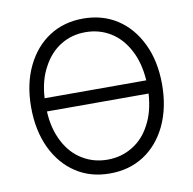

<svg xmlns="http://www.w3.org/2000/svg" viewBox="-83 -822 922 917"><g transform="rotate(-10 378.5 -363.5)"><path d="M655 -165Q614 -80 543 -34Q472 12 378 12Q284 12 214 -34Q143 -80 102 -165Q61 -252 61 -364Q61 -477 102 -562Q143 -647 214 -693Q285 -739 378 -739Q472 -739 543 -693Q614 -647 655 -562Q696 -477 696 -364Q696 -252 655 -165ZM170 -183Q202 -121 257 -88Q311 -55 378 -55Q445 -55 499 -88Q554 -121 586 -183Q619 -243 625 -332H132Q136 -247 170 -183ZM586 -544Q553 -607 499 -640Q445 -673 378 -673Q311 -673 258 -640Q204 -607 171 -544Q137 -483 132 -396H625Q619 -483 586 -544Z"/></g></svg>

Font: Sinter Normal
Style: Regular
Weight: 350
Foundry: Adobe & rsms
Version: Version 1.000